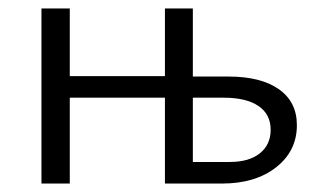

<svg xmlns="http://www.w3.org/2000/svg" viewBox="-20 -434 745 454"><path d="M520 -253Q597 -253 639.5 -223Q682 -193 682 -138Q682 -77 633 -38.5Q584 0 505 0H370V-203H145V0H78V-414H145V-254H370V-414H436V-253ZM523 -51Q569 -51 594.5 -71.5Q620 -92 620 -127Q620 -164 591 -183.5Q562 -203 509 -203H436V-51Z"/></svg>

Font: EauTestInfant
Style: Regular
Weight: 400
Designer: Christian Thalmann (Catharsis Fonts)
Version: Version 0.001;PS 000.001;hotconv 1.0.88;makeotf.lib2.5.64775